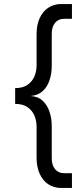

<svg xmlns="http://www.w3.org/2000/svg" viewBox="-20 -730 411 950"><path d="M55 -216V-294Q93 -294 116.5 -310.5Q140 -327 150.5 -352.5Q161 -378 161 -406V-561Q161 -606 176 -639.5Q191 -673 218.5 -691.5Q246 -710 282 -710H336V-637H297Q269 -637 252.5 -617Q236 -597 236 -563V-403Q236 -366 225 -333Q214 -300 191 -279Q168 -258 131 -255ZM282 200Q246 200 218.5 181.5Q191 163 176 129Q161 95 161 51V-104Q161 -132 150.5 -157.5Q140 -183 116.5 -199.5Q93 -216 55 -216V-294L131 -255Q168 -253 191 -231.5Q214 -210 225 -177Q236 -144 236 -107V53Q236 87 252.5 107Q269 127 297 127H336V200Z"/></svg>

Font: Fustat
Style: Regular
Weight: 400
Designer: Mohamed Gaber, Khaled Hosny, Laura Garcia Mut
Foundry: Kief Type Foundry, Alif Type Foundry, Hard Type Foundry
Version: Version 1.007